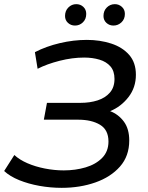

<svg xmlns="http://www.w3.org/2000/svg" viewBox="-57 -897 711 924"><path d="M240 7Q186 7 133 -2.5Q80 -12 35.5 -30Q-9 -48 -37 -74L12 -151Q37 -128 75 -111.5Q113 -95 159 -86Q205 -77 250 -77Q306 -77 355 -91.5Q404 -106 434.5 -137Q465 -168 465 -216Q465 -272 424.5 -296.5Q384 -321 319 -321H154L169 -402H330Q376 -402 413 -414Q450 -426 472 -451.5Q494 -477 494 -517Q494 -555 474.5 -577.5Q455 -600 421.5 -610Q388 -620 348 -620Q291 -620 230 -604.5Q169 -589 124 -566L111 -646Q165 -674 231 -689.5Q297 -705 361 -705Q424 -705 478 -687.5Q532 -670 564.5 -633Q597 -596 597 -537Q597 -476 561.5 -430Q526 -384 473 -362Q513 -347 539 -312Q565 -277 565 -221Q565 -146 520.5 -95.5Q476 -45 402 -19Q328 7 240 7ZM489 -774Q469 -774 455 -787Q441 -800 441 -820Q441 -845 457 -861Q473 -877 496 -877Q515 -877 529.5 -864Q544 -851 544 -830Q544 -805 527.5 -789.5Q511 -774 489 -774ZM304 -774Q284 -774 270 -787Q256 -800 256 -820Q256 -845 272 -861Q288 -877 310 -877Q330 -877 344 -864Q358 -851 358 -830Q358 -805 342 -789.5Q326 -774 304 -774Z"/></svg>

Font: Montserrat Medium
Style: Italic
Weight: 500
Italic angle: -11.3°
Designer: Julieta Ulanovsky
Foundry: Julieta Ulanovsky
Version: Version 9.000; ttfautohint (v1.8.4.7-5d5b)